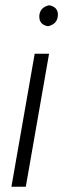

<svg xmlns="http://www.w3.org/2000/svg" viewBox="-20 -705 252 725"><path d="M161.1 -606Q128.4 -611.8 128.4 -642.1Q128.4 -643.6 128.4 -645.5Q130.9 -677.2 165 -685.1H165.5Q198.2 -679.2 198.7 -649.9Q198.7 -647.5 198.2 -645Q196.3 -614.3 161.6 -606H161.1ZM77.6 0H76.2H24.9H23.4V-1.5L110.8 -501V-502H111.8H163.6H165V-500.5L77.6 -1Z"/></svg>

Font: MAUL Condensed Light Italic
Style: Light Italic
Weight: 300
Italic angle: -12°
Designer: MAUL
Version: Version 1.0; 2020; ttfautohint (v1.8.3)